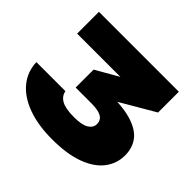

<svg xmlns="http://www.w3.org/2000/svg" viewBox="-176 -964 1196 1196"><g transform="rotate(45 421.5 -366.0)"><path d="M64 -750H768V-567L431 -370L408 -436H484Q606 -436 678 -410.5Q750 -385 781 -339.5Q812 -294 812 -233Q812 -161 768.5 -104Q725 -47 637.5 -14.5Q550 18 418 18Q296 18 205 -15Q114 -48 63.5 -109Q13 -170 10 -253H266Q272 -216 307.5 -196Q343 -176 418 -176Q487 -176 518.5 -195.5Q550 -215 550 -247Q550 -268 539 -283Q528 -298 502 -306Q476 -314 430 -314H295V-472L651 -676L670 -558H64Z"/></g></svg>

Font: Unbounded Black
Style: Regular
Weight: 900
Designer: Luke Prowse, Jean-Baptiste Morizot, Fátima Lázaro, Florian Runge
Foundry: NaN
Version: Version 1.701;gftools[0.9.28.dev5+ged2979d]